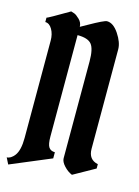

<svg xmlns="http://www.w3.org/2000/svg" viewBox="-131 -839 682 939"><g transform="rotate(15 210.0 -369.5)"><path d="M50 -114V-607Q50 -640 36 -664Q22 -688 1 -688V-710Q8 -711 110 -771Q117 -769 127 -765.5Q137 -762 153.5 -746Q170 -730 170 -709Q176 -712 204 -728Q278 -770 292 -770Q324 -770 352 -728Q380 -686 380 -651V-148Q380 -93 429 -83V-61L320 0Q298 -9 279 -29.5Q260 -50 260 -68V-558Q260 -621 241.5 -644Q223 -667 170 -667V-154Q170 -114 180 -99.5Q190 -85 211 -85V-54L6 32L-10 0Q10 0 29 -24Q50 -52 50 -114Z"/></g></svg>

Font: Pirata One
Style: Regular
Weight: 400
Designer: Rodrigo Fuenzalida, Nicolas Massi
Foundry: Rodrigo Fuenzalida, Nicolas Massi
Version: Version 1.001